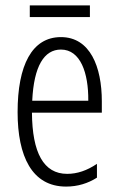

<svg xmlns="http://www.w3.org/2000/svg" viewBox="-20 -679 439 709"><path d="M312 -659H90V-616H312ZM205 -542C98 -542 45 -438 45 -265C45 -102 98 10 224 10C267 10 305 -2 338 -23V-74C301 -49 265 -37 228 -37C141 -37 99 -115 98 -263H356V-305C356 -432 313 -542 205 -542ZM205 -496C277 -496 307 -410 306 -307H99C105 -435 143 -496 205 -496Z"/></svg>

Font: Noto Sans Gujarati ExtraCondensed Light
Style: Regular
Weight: 300
Width: 2
Designer: Jelle Bosma - Monotype Design Team, Universal Thirst
Foundry: Monotype Imaging Inc.
Version: Version 2.106